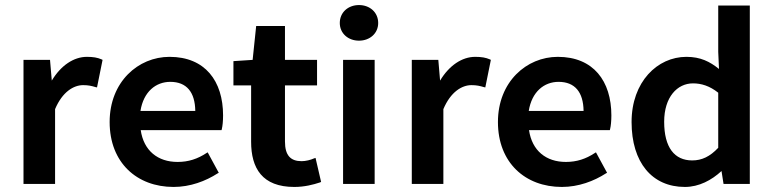

<svg xmlns="http://www.w3.org/2000/svg" viewBox="-20 -728 3061 760"><path d="M198 0V-296C227 -365 272 -391 309 -391C330 -391 342 -388 359 -383L364 -382L386 -491L382 -493C366 -500 349 -503 324 -503C272 -503 221 -469 185 -409L178 -491H73V0Z M667 12C733 12 794 -11 842 -42L846 -44L802 -125L797 -122C762 -99 726 -87 683 -87C605 -87 549 -131 537 -213H857L858 -217C861 -229 863 -249 863 -271C863 -407 792 -503 651 -503C527 -503 414 -404 414 -245C414 -84 522 12 667 12ZM654 -404C719 -404 752 -363 753 -289H536C548 -365 597 -404 654 -404Z M1145 12C1185 12 1220 3 1247 -6L1251 -8L1229 -103L1223 -101C1210 -95 1190 -90 1174 -90C1130 -90 1108 -113 1108 -168V-390H1235V-491H1108V-625H994L980 -491L904 -486V-390H974V-167C974 -62 1018 12 1145 12Z M1477 -637C1477 -679 1444 -708 1401 -708C1358 -708 1325 -679 1325 -637C1325 -596 1358 -567 1401 -567C1444 -567 1477 -596 1477 -637ZM1463 0V-491H1338V0Z M1735 0V-296C1764 -365 1809 -391 1846 -391C1867 -391 1879 -388 1896 -383L1901 -382L1923 -491L1919 -493C1903 -500 1886 -503 1861 -503C1809 -503 1758 -469 1722 -409L1715 -491H1610V0Z M2204 12C2270 12 2331 -11 2379 -42L2383 -44L2339 -125L2334 -122C2299 -99 2263 -87 2220 -87C2142 -87 2086 -131 2074 -213H2394L2395 -217C2398 -229 2400 -249 2400 -271C2400 -407 2329 -503 2188 -503C2064 -503 1951 -404 1951 -245C1951 -84 2059 12 2204 12ZM2191 -404C2256 -404 2289 -363 2290 -289H2073C2085 -365 2134 -404 2191 -404Z M2691 12C2747 12 2797 -15 2836 -51L2844 0H2948V-706H2823V-523L2826 -455C2790 -484 2753 -503 2697 -503C2582 -503 2480 -404 2480 -245C2480 -85 2561 12 2691 12ZM2723 -398C2756 -398 2789 -388 2823 -361V-143C2790 -108 2758 -93 2720 -93C2650 -93 2609 -144 2609 -246C2609 -344 2661 -398 2723 -398Z"/></svg>

Font: Falling Sky
Style: Med
Weight: 500
Designer: Paul D. Hunt
Foundry: Adobe Systems Incorporated
Version: Version 1.02